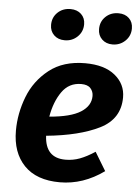

<svg xmlns="http://www.w3.org/2000/svg" viewBox="-56 -834 641 893"><g transform="rotate(5 264.5 -387.5)"><path d="M175 -194Q180 -91 274 -91Q309 -91 341 -103Q373 -115 411 -140L463 -54Q366 16 257 16Q148 16 90.5 -43.5Q33 -103 33 -206Q33 -286 63 -364Q93 -442 159 -494Q225 -546 327 -546Q417 -546 466.5 -505.5Q516 -465 516 -403Q516 -302 422.5 -255.5Q329 -209 175 -194ZM374 -397Q374 -418 360.5 -433Q347 -448 317 -448Q260 -448 227 -401Q194 -354 182 -284Q281 -292 327.5 -321.5Q374 -351 374 -397ZM153 -710Q153 -745 177 -768Q201 -791 237 -791Q268 -791 287 -773Q306 -755 306 -726Q306 -691 281.5 -667.5Q257 -644 222 -644Q191 -644 172 -662.5Q153 -681 153 -710ZM377 -710Q377 -745 401 -768Q425 -791 461 -791Q492 -791 510.5 -773Q529 -755 529 -726Q529 -691 504.5 -667.5Q480 -644 445 -644Q415 -644 396 -662.5Q377 -681 377 -710Z"/></g></svg>

Font: Fira Sans SemiBold
Style: Italic
Weight: 600
Italic angle: -8°
Designer: bBox Type GmbH & Carrois Corporate GbR & Edenspiekermann AG
Foundry: bBox Type GmbH & Carrois Corporate GbR & Edenspiekermann AG
Version: Version 4.301